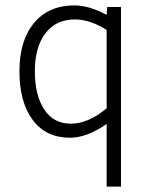

<svg xmlns="http://www.w3.org/2000/svg" viewBox="-20 -501 540 711"><path d="M428 -475V190H375V-42Q302 9 239 9Q150 9 101 -57Q52 -123 52 -237Q52 -351 106 -416Q160 -481 256 -481Q309 -481 375 -446L377 -475ZM375 -100V-390Q313 -429 258 -429Q187 -429 148 -377.5Q109 -326 109 -237.5Q109 -149 143.5 -96Q178 -43 242.5 -43Q307 -43 375 -100Z"/></svg>

Font: TypoPRO Lekton
Style: Regular
Weight: 400
Monospace: yes
Designer: Paolo Mazzetti, Luciano Perondi, Raffaele Flato, Elena Papassissa, Emilio Macchia, Michela Povoleri, Tobias Seemiller, R
Version: Version 34.000